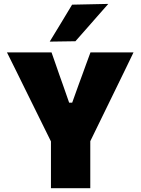

<svg xmlns="http://www.w3.org/2000/svg" viewBox="-20 -988 738 1008"><path d="M252 -236.5 109.5 -525Q86.5 -572 65.2 -615Q44 -658 16.5 -713H250.5Q264 -675.5 273.2 -648.2Q282.5 -621 291 -596.8Q299.5 -572.5 310 -543.5L343 -449H359L392 -541Q403.5 -571.5 412.5 -596.8Q421.5 -622 431.5 -649.2Q441.5 -676.5 455 -713H681Q658.5 -666 635.2 -618.2Q612 -570.5 590 -525.5L449 -236.5ZM247.5 0Q247.5 -56.5 247.5 -109.8Q247.5 -163 247.5 -230.5V-410H454V-230.5Q454 -163 454 -109.8Q454 -56.5 454 0ZM241 -769.5Q271 -818.5 300.2 -866.8Q329.5 -915 358.5 -963.5L548.5 -967.5Q518.5 -933.5 489.2 -900.2Q460 -867 431.8 -834.8Q403.5 -802.5 376 -771.5Z"/></svg>

Font: Commissioner Thin ExtraBold
Style: Regular
Weight: 800
Version: Version 1.000